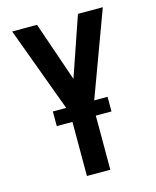

<svg xmlns="http://www.w3.org/2000/svg" viewBox="-111 -597 722 888"><g transform="rotate(-15 250.0 -152.5)"><path d="M194 215V-84L33 -520H152L250 -235L348 -520H467L306 -84V215ZM381 -44H119V-114H381Z"/></g></svg>

Font: Iosevka Term
Style: Bold
Weight: 700
Monospace: yes
Designer: Belleve Invis
Foundry: Belleve Invis
Version: Version 30.0.1